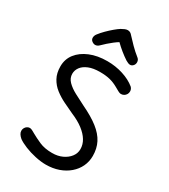

<svg xmlns="http://www.w3.org/2000/svg" viewBox="-245 -1132 1113 1264"><g transform="rotate(30 311.5 -499.5)"><path d="M543 -706Q549 -700 552.5 -692.5Q556 -685 556 -675Q556 -663 550 -653Q544 -643 534 -637Q524 -631 511 -631Q502 -631 489.5 -638Q477 -645 459 -655Q429 -672 397.5 -680Q366 -688 321 -688Q270 -688 236 -674Q202 -660 185 -637Q168 -614 168 -587Q168 -554 192.5 -529Q217 -504 255.5 -483.5Q294 -463 336 -442Q414 -405 462.5 -367Q511 -329 533.5 -285Q556 -241 556 -185Q556 -142 538.5 -105Q521 -68 488.5 -40Q456 -12 412 3.5Q368 19 315 19Q279 19 235 9.5Q191 0 153 -15.5Q115 -31 93 -47Q65 -71 65 -94Q65 -106 70.5 -116Q76 -126 85.5 -132Q95 -138 105 -138Q113 -138 123.5 -133Q134 -128 147 -120Q175 -104 215.5 -86Q256 -68 314 -68Q356 -68 389.5 -83.5Q423 -99 443 -125Q463 -151 463 -183Q463 -218 444 -249.5Q425 -281 388.5 -309Q352 -337 297 -360Q260 -377 221 -396Q182 -415 149 -440.5Q116 -466 96 -502.5Q76 -539 76 -590Q76 -645 108 -686Q140 -727 196.5 -750.5Q253 -774 328 -774Q390 -774 447 -756Q504 -738 543 -706ZM233 -840Q220 -827 205 -826Q190 -825 175 -838Q165 -848 166 -862.5Q167 -877 177 -890Q193 -911 214.5 -932.5Q236 -954 258 -972.5Q280 -991 296 -1001Q310 -1009 321 -1013.5Q332 -1018 342 -1018Q353 -1018 361.5 -1013Q370 -1008 377 -999Q399 -975 426 -947.5Q453 -920 487 -893Q499 -883 500 -866.5Q501 -850 490 -838Q479 -827 466.5 -827.5Q454 -828 434 -840Q408 -857 381.5 -878.5Q355 -900 333 -922Q318 -913 300 -899Q282 -885 265 -870Q248 -855 233 -840Z"/></g></svg>

Font: Playpen Sans
Style: Regular
Weight: 400
Designer: Laura Meseguer, Veronika Burian, José Scaglione, Kostas Bartsokas, Vera Evstafieva, Tom Grace, Yorlmar Campos
Foundry: TypeTogether
Version: Version 2.000